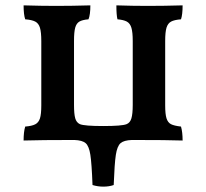

<svg xmlns="http://www.w3.org/2000/svg" viewBox="-20 -522 770 716"><path d="M661 2Q607 0 472 0Q442 1 429.5 12Q417 23 412 55.5Q407 88 404 168Q387 174 365 174Q345 174 325 168Q322 88 317 55.5Q312 23 299.5 12Q287 1 257 0Q132 0 68 2Q68 -30 74 -50Q99 -52 111.5 -58.5Q124 -65 129 -80.5Q134 -96 134 -129V-369Q134 -402 129 -418.5Q124 -435 111.5 -441.5Q99 -448 74 -450Q68 -468 68 -502Q134 -500 189 -500Q249 -500 317 -502Q317 -467 310 -450Q287 -448 276 -441.5Q265 -435 260.5 -419Q256 -403 256 -369V-131Q256 -97 260.5 -81Q265 -65 278 -59Q295 -52 365 -52Q435 -52 452 -59Q465 -64 470 -80.5Q475 -97 475 -131V-369Q475 -402 470 -418.5Q465 -435 453 -441.5Q441 -448 418 -450Q414 -466 414 -502Q474 -500 530 -500Q593 -500 661 -502Q661 -468 655 -450Q630 -448 618 -441.5Q606 -435 601 -419Q596 -403 596 -369V-129Q596 -96 601 -80.5Q606 -65 617.5 -59Q629 -53 655 -50Q661 -29 661 2Z"/></svg>

Font: Vollkorn SC SemiBold
Style: Regular
Weight: 600
Designer: Friedrich Althausen
Foundry: Friedrich Althausen
Version: Version 4.015